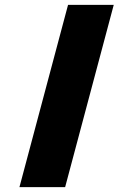

<svg xmlns="http://www.w3.org/2000/svg" viewBox="-20 -770 548 790"><path d="M60 0H248L448 -750H260Z"/></svg>

Font: Black Han Sans
Style: Regular
Weight: 400
Width: 7
Designer: ZESSTYPE
Foundry: ZESSTYPE
Version: Version 1.00